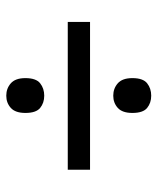

<svg xmlns="http://www.w3.org/2000/svg" viewBox="35 -658 502 612"><g transform="rotate(90 286.0 -352.0)"><path d="M50 -317V-388H521V-317ZM229 -182Q229 -216 245.5 -229Q262 -242 285 -242Q308 -242 324 -229Q340 -216 340 -182Q340 -150 324 -135.5Q308 -121 285 -121Q262 -121 245.5 -135.5Q229 -150 229 -182ZM229 -523Q229 -557 245.5 -570Q262 -583 285 -583Q308 -583 324 -570Q340 -557 340 -523Q340 -491 324 -476.5Q308 -462 285 -462Q262 -462 245.5 -476.5Q229 -491 229 -523Z"/></g></svg>

Font: Noto Sans Sinhala
Style: Regular
Weight: 400
Designer: Jelle Bosma - Monotype Design Team
Foundry: Monotype Imaging Inc.
Version: Version 2.006